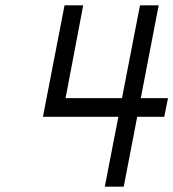

<svg xmlns="http://www.w3.org/2000/svg" viewBox="-20 -700 650 720"><path d="M141 -262 222 -680H292L220 -301L195 -332H610L596 -262ZM373 0 505 -680H575L444 0Z"/></svg>

Font: Teachers
Style: Italic
Weight: 400
Italic angle: -11°
Designer: Alfredo Marco Pradil, Chank Diesel
Version: Version 1.001